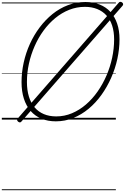

<svg xmlns="http://www.w3.org/2000/svg" viewBox="-20 -1310 1369 2103"><path d="M591 19Q504 19 434 -10Q364 -39 315.5 -94.5Q267 -150 241.5 -229.5Q216 -309 216 -410Q216 -518 239.5 -624.5Q263 -731 307.5 -829Q352 -927 415 -1010.5Q478 -1094 555.5 -1156.5Q633 -1219 724 -1253.5Q815 -1288 916 -1288Q1003 -1288 1072.5 -1260Q1142 -1232 1190 -1179Q1238 -1126 1263.5 -1050.5Q1289 -975 1289 -880Q1289 -773 1265.5 -665.5Q1242 -558 1197.5 -457.5Q1153 -357 1091 -270.5Q1029 -184 951 -119Q873 -54 782.5 -17.5Q692 19 591 19ZM596 -35Q686 -35 768 -69.5Q850 -104 921 -165Q992 -226 1049 -307.5Q1106 -389 1146.5 -483Q1187 -577 1208.5 -678Q1230 -779 1230 -878Q1230 -963 1208.5 -1029.5Q1187 -1096 1145.5 -1141.5Q1104 -1187 1044.5 -1211Q985 -1235 910 -1235Q820 -1235 738 -1202.5Q656 -1170 585 -1111.5Q514 -1053 457 -975Q400 -897 359.5 -805Q319 -713 297 -613.5Q275 -514 275 -412Q275 -323 296.5 -252.5Q318 -182 359.5 -133.5Q401 -85 460.5 -60Q520 -35 596 -35ZM214 22Q208 30 198.5 30.5Q189 31 179 23Q159 6 173 -11L1282 -1282Q1288 -1290 1298.5 -1290Q1309 -1290 1319 -1282Q1327 -1275 1328.5 -1266Q1330 -1257 1323 -1248ZM0 763H1249V773H0ZM0 -20H1249V0H0ZM0 -505H1249V-500H0ZM0 -1283H1249V-1273H0Z"/></svg>

Font: Playwrite NL Guides
Style: Regular
Weight: 400
Designer: Veronika Burian, José Scaglione
Foundry: TypeTogether
Version: Version 1.003